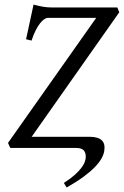

<svg xmlns="http://www.w3.org/2000/svg" viewBox="-20 -648 542 841"><path d="M15.1 -22 401.4 -569.8H189.9Q182.6 -569.8 173.6 -563.7Q164.6 -557.6 155 -545.4Q145.5 -533.2 136 -514.4Q126.5 -495.6 118.2 -470.2L94.2 -476.1L127 -627.9Q138.7 -625 148.2 -622.6Q157.7 -620.1 167 -618.7Q176.3 -617.2 186.5 -616.2Q196.8 -615.2 209.5 -615.2H494.1L502.4 -594.2L118.7 -48.8H372.6Q409.7 -48.8 425.8 -33.4Q441.9 -18.1 436.5 14.2Q434.1 28.8 424.6 46.1Q415 63.5 395.8 83.5Q376.5 103.5 346.2 126Q315.9 148.4 272 173.3L259.8 153.3Q288.6 134.8 306.6 118.7Q324.7 102.5 335.2 88.9Q345.7 75.2 349.9 64.7Q354 54.2 355 46.9Q357.9 26.4 348.9 13.2Q339.8 0 313.5 0H24.9Z"/></svg>

Font: GentiumAlt
Style: Italic
Weight: 400
Italic angle: -7°
Designer: J. Victor Gaultney
Version: Version 1.02; 2005; OFL release